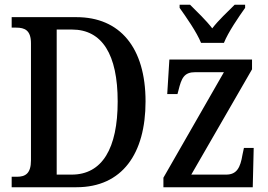

<svg xmlns="http://www.w3.org/2000/svg" viewBox="-20 -786 1124 806"><path d="M824 -606H920C938 -651 982 -715 1009 -753V-766H965C936 -737 897 -701 871 -667C845 -701 807 -737 778 -766H734V-753C761 -715 806 -651 824 -606ZM29 0H301C493 0 591 -141 591 -360C591 -587 483 -714 301 -714H29V-670H48C84 -670 110 -659 110 -604V-113C110 -57 86 -44 51 -44H29ZM281 -53H218V-662H282C409 -662 474 -557 474 -360C474 -163 409 -53 281 -53ZM666 0H1041L1045 -165H1004L998 -137C989 -82 974 -53 929 -53H783L1038 -495V-536H691L682 -391H725L729 -406C742 -459 753 -483 800 -483H920L666 -40Z"/></svg>

Font: Noto Serif Condensed Medium
Style: Regular
Weight: 500
Width: 3
Designer: Monotype Design Team
Foundry: Monotype Imaging Inc.
Version: Version 2.015